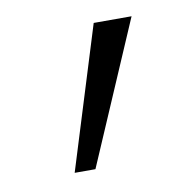

<svg xmlns="http://www.w3.org/2000/svg" viewBox="-44 -841 354 356"><g transform="rotate(-10 132.5 -663.0)"><path d="M70.3 -529.3 153.3 -796.9H224.6L109.4 -529.3Z"/></g></svg>

Font: Gothic A1 ExtraLight
Style: Regular
Weight: 275
Designer: HanYang I&C Co.,Ltd.
Foundry: HanYang I&C Co.,Ltd.
Version: Version 2.50